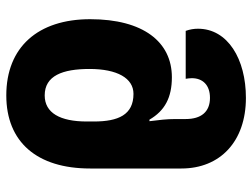

<svg xmlns="http://www.w3.org/2000/svg" viewBox="-118 -692 820 625"><g transform="rotate(90 292.5 -380.0)"><path d="M291 10C443 10 529 -90 529 -263V-560C529 -686 441 -770 299 -770C173 -770 74 -711 74 -614C74 -601 76 -588 81 -574H237C236 -581 235 -587 235 -594C235 -629 257 -653 299 -653C345 -653 368 -624 368 -574V-541C368 -512 371 -488 375 -456H370C341 -506 298 -529 232 -529C117 -529 43 -436 43 -263C43 -93 134 10 291 10ZM291 -115C227 -115 205 -173 205 -261C205 -351 235 -404 286 -404C354 -404 376 -355 376 -275V-252C376 -165 348 -115 291 -115Z"/></g></svg>

Font: Noto Sans Georgian SemiCondensed ExtraBold
Style: Regular
Weight: 800
Width: 4
Designer: Monotype Design Team, Akaki Razmadze
Foundry: Google LLC
Version: Version 2.005